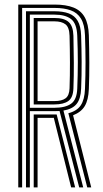

<svg xmlns="http://www.w3.org/2000/svg" viewBox="-20 -820 452 840"><path d="M59.9 0V-800H218.7Q268.9 -800 301.5 -787Q334.1 -774 350.6 -744.7Q367.1 -715.3 368.7 -665.8Q370.5 -604.4 370.8 -546.2Q371 -488 368.7 -430.5Q366.8 -382.5 350.8 -355.9Q334.8 -329.4 299.7 -315.6L379.2 0H361.7L279 -324.6Q316.8 -334.4 333.4 -359.3Q350 -384.1 351.8 -430.9Q354.3 -489.9 354.2 -546.9Q354.1 -604 351.8 -665.4Q350.2 -712.2 334.4 -738.3Q318.7 -764.3 289.5 -774.8Q260.4 -785.3 218.7 -785.3H76.8V0ZM127.5 0V-319.1H204Q210.1 -319.1 216.2 -319.1Q222.2 -319.1 227.9 -319.3L308.9 0H291.3L215.3 -304.6Q212.7 -304.4 209.9 -304.4Q207.2 -304.4 204.4 -304.4H144.4V0ZM93.7 0V-770.7H218.7Q255.8 -770.7 281.1 -761.2Q306.5 -751.7 320 -728.6Q333.5 -705.6 334.9 -665Q336.8 -608.8 337.2 -550.1Q337.5 -491.3 334.9 -431.9Q333.1 -387.2 315 -365.1Q297 -342.9 257.5 -336.3L344.1 0H326.5L240.5 -334.4Q235.3 -334.2 229.6 -334Q223.8 -333.8 218.1 -333.8H110.6V0ZM110.6 -348.4H218.1Q265.8 -348.4 291 -366.2Q316.2 -383.9 318 -432.3Q320.5 -492.2 320.5 -548.4Q320.5 -604.5 318 -664Q315.9 -717.5 290.8 -736.7Q265.7 -756 218.7 -756H110.6ZM127.5 -363.1V-741.3H218.7Q260.7 -741.3 280.3 -723.7Q300 -706.2 301.2 -663.6Q302.7 -602.7 303 -545.4Q303.3 -488.1 301.2 -432.7Q299.6 -392.6 278.8 -377.9Q258 -363.1 218.1 -363.1ZM144.4 -377.8H218.1Q250.4 -377.8 266.8 -389.9Q283.2 -402 284.3 -433.7Q286.2 -489 286 -547.1Q285.8 -605.2 284.3 -663.2Q283.3 -700.7 266.3 -713.7Q249.3 -726.6 218.7 -726.6H144.4Z"/></svg>

Font: Big Shoulders Inline Text SC Thin
Style: Regular
Weight: 100
Designer: Patric King
Foundry: XO Type Co
Version: Version 2.002